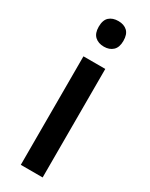

<svg xmlns="http://www.w3.org/2000/svg" viewBox="-198 -789 647 829"><g transform="rotate(30 126.0 -374.5)"><path d="M180.7 -541V0H71.8V-541ZM127 -748.5Q154.8 -748.5 171.4 -733.2Q188 -717.8 188 -684.6Q188 -652.3 171.1 -636.7Q154.3 -621.1 127 -621.1Q99.1 -621.1 82 -636.7Q64.9 -652.3 64.9 -684.6Q64.9 -718.3 81.8 -733.4Q98.6 -748.5 127 -748.5Z"/></g></svg>

Font: Open Sans SemiCondensed SemiBold
Style: Regular
Weight: 600
Width: 4
Designer: Monotype Design Team
Foundry: Monotype Imaging Inc.
Version: Version 3.000